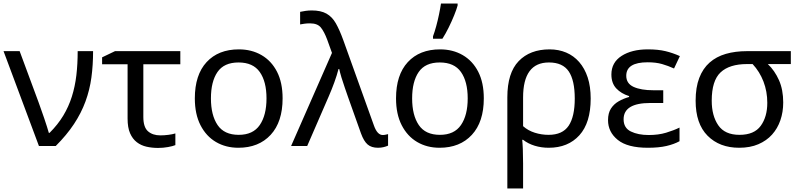

<svg xmlns="http://www.w3.org/2000/svg" viewBox="-20 -825 4513 1085"><path d="M91 -536 198 -247Q204 -230 212.5 -206Q221 -182 229.5 -157.5Q238 -133 245 -110.5Q252 -88 256 -74H260Q307 -121 337.5 -171.5Q368 -222 386 -279Q404 -336 411.5 -399.5Q419 -463 419 -536H506Q506 -457 496.5 -387Q487 -317 463 -251.5Q439 -186 398 -124Q357 -62 295 0H200L0 -536Z M557 -462V-501L630 -536H999V-462H790V-164Q790 -106 816.5 -83Q843 -60 886 -60Q908 -60 931.5 -63Q955 -66 971 -71V-5Q957 1 929.5 6Q902 11 873 11Q839 11 808 4Q777 -3 753 -21.5Q729 -40 715 -72Q701 -104 701 -155V-462Z M1577 -269Q1577 -136 1509.5 -63Q1442 10 1327 10Q1256 10 1200.5 -22.5Q1145 -55 1113 -117.5Q1081 -180 1081 -269Q1081 -402 1147.5 -474Q1214 -546 1330 -546Q1402 -546 1458 -513.5Q1514 -481 1545.5 -419.5Q1577 -358 1577 -269ZM1172 -269Q1172 -174 1209.5 -118.5Q1247 -63 1329 -63Q1410 -63 1448 -118.5Q1486 -174 1486 -269Q1486 -364 1448 -418Q1410 -472 1328 -472Q1246 -472 1209 -418Q1172 -364 1172 -269Z M1625 0 1856 -526 1829 -601Q1813 -644 1794 -668.5Q1775 -693 1732 -693Q1714 -693 1700.5 -691Q1687 -689 1676 -687V-758Q1689 -761 1706.5 -763.5Q1724 -766 1742 -766Q1793 -766 1825 -748Q1857 -730 1878 -693Q1899 -656 1920 -598L2093 -116Q2112 -62 2143 -62Q2151 -62 2159.5 -64Q2168 -66 2173 -67V-2Q2162 3 2147.5 6.5Q2133 10 2116 10Q2079 10 2057.5 -8.5Q2036 -27 2020 -71L1947 -276Q1939 -300 1928.5 -329.5Q1918 -359 1909.5 -387.5Q1901 -416 1897 -435H1893Q1884 -400 1869.5 -360Q1855 -320 1838 -281L1716 0Z M2714 -269Q2714 -136 2646.5 -63Q2579 10 2464 10Q2393 10 2337.5 -22.5Q2282 -55 2250 -117.5Q2218 -180 2218 -269Q2218 -402 2284.5 -474Q2351 -546 2467 -546Q2539 -546 2595 -513.5Q2651 -481 2682.5 -419.5Q2714 -358 2714 -269ZM2309 -269Q2309 -174 2346.5 -118.5Q2384 -63 2466 -63Q2547 -63 2585 -118.5Q2623 -174 2623 -269Q2623 -364 2585 -418Q2547 -472 2465 -472Q2383 -472 2346 -418Q2309 -364 2309 -269ZM2427 -606V-620Q2436 -644 2445 -677Q2454 -710 2461 -744Q2468 -778 2472 -805H2566V-794Q2560 -772 2546.5 -738.5Q2533 -705 2515.5 -669.5Q2498 -634 2480 -606Z M2847 240V-275Q2847 -413 2911 -479.5Q2975 -546 3086 -546Q3137 -546 3179.5 -528Q3222 -510 3253 -474.5Q3284 -439 3301 -387.5Q3318 -336 3318 -268Q3318 -131 3254 -60.5Q3190 10 3081 10Q3039 10 3001.5 -1.5Q2964 -13 2936 -35H2931Q2933 -18 2934.5 17.5Q2936 53 2936 98V240ZM2936 -274V-112Q2964 -87 3002 -75Q3040 -63 3080 -63Q3159 -63 3193.5 -114.5Q3228 -166 3228 -268Q3228 -371 3194 -421.5Q3160 -472 3082 -472Q2936 -472 2936 -274Z M3728 -315V-243H3655Q3504 -243 3504 -151Q3504 -102 3545 -82Q3586 -62 3646 -62Q3701 -62 3744 -75Q3787 -88 3820 -104V-27Q3789 -10 3746 0Q3703 10 3641 10Q3526 10 3471 -34.5Q3416 -79 3416 -146Q3416 -186 3432.5 -211.5Q3449 -237 3476 -252.5Q3503 -268 3535 -277V-282Q3490 -296 3462.5 -325.5Q3435 -355 3435 -404Q3435 -472 3492.5 -509Q3550 -546 3641 -546Q3699 -546 3740.5 -536Q3782 -526 3822 -508L3789 -438Q3756 -453 3721.5 -463Q3687 -473 3640 -473Q3519 -473 3519 -397Q3519 -353 3560.5 -334Q3602 -315 3672 -315Z M4202 -536H4449V-463H4319Q4358 -426 4382 -372Q4406 -318 4406 -246Q4406 -192 4390 -145.5Q4374 -99 4343 -64.5Q4312 -30 4265.5 -10Q4219 10 4157 10Q4046 10 3978.5 -58Q3911 -126 3911 -256Q3911 -331 3931.5 -384.5Q3952 -438 3990 -471.5Q4028 -505 4081.5 -520.5Q4135 -536 4202 -536ZM4002 -256Q4002 -171 4039 -117Q4076 -63 4159 -63Q4242 -63 4279 -114Q4316 -165 4316 -244Q4316 -308 4294.5 -364Q4273 -420 4233 -463H4202Q4102 -463 4052 -416Q4002 -369 4002 -256Z"/></svg>

Font: BC Sans
Style: Regular
Weight: 400
Designer: Monotype Design Team
Province of B.C.
Foundry: Monotype Imaging Inc.
Version: Version 2.000;GOOG;noto-source:20170915:90ef993387c0